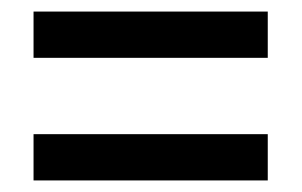

<svg xmlns="http://www.w3.org/2000/svg" viewBox="-20 -518 522 332"><path d="M38 -418H443V-498H38ZM38 -206H443V-286H38Z"/></svg>

Font: Noto Sans Lao Looped Condensed Medium
Style: Regular
Weight: 500
Width: 3
Designer: Mark Frömberg, Ben Mitchell
Foundry: The Fontpad Ltd
Version: Version 1.002